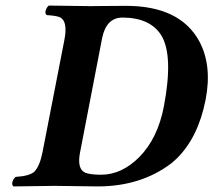

<svg xmlns="http://www.w3.org/2000/svg" viewBox="-20 -667 766 689"><path d="M267.1 -119.1Q255.9 -61 285.6 -47.4Q303.7 -40 342.8 -40Q416.5 -40 480 -103.5Q545.9 -170.4 567.9 -284.2Q603 -468.3 558.6 -540.5Q518.6 -603.5 419.9 -604Q361.8 -604 346.7 -531.2Q346.2 -529.8 346.2 -528.8ZM176.8 0 28.8 2Q19 -5.4 28.3 -23.4Q32.2 -29.3 36.1 -32.2Q86.4 -35.2 103.5 -51.3Q123 -71.3 132.8 -122.1L210.9 -522.9Q224.1 -590.8 195.3 -605Q181.6 -610.8 147.9 -612.8Q138.2 -620.1 147.5 -638.2Q151.4 -644 154.8 -647Q155.8 -647 303.2 -645Q320.8 -645 357.9 -645.5Q404.3 -646 432.1 -646Q626 -646 695.3 -518.6Q741.7 -431.6 717.8 -309.1Q691.4 -174.3 614.7 -98.6Q605 -89.4 596.2 -82Q487.3 1.5 332 2Q313 2 254.4 1Q195.8 0 176.8 0Z"/></svg>

Font: Linux Libertine Capitals O
Style: Bold Italic Samll Caps
Weight: 400
Italic angle: -12°
Designer: Philipp H. Poll
Foundry: Philipp H. Poll
Version: Version 5.0.4